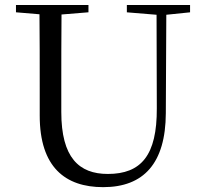

<svg xmlns="http://www.w3.org/2000/svg" viewBox="-20 -673 837 784"><path d="M498 -652.6V-622.7L619.3 -612.7L620.3 -230.7C621.3 -38.7 556.3 37.3 420.3 37.3C302.2 37.3 230.3 -29.7 230.3 -215.7V-315.7C230.3 -417.8 230.3 -515.7 231.2 -613.8L341.2 -622.8V-652.7H45.2V-622.8L141.2 -614.7C142.2 -515.7 142.2 -415.7 142.2 -315.7V-200.8C142.2 9.2 246.2 91.2 401.2 91.2C567.1 91.2 656.2 -6.7 657.1 -210.7L659.1 -612.7L756.1 -622.7V-652.6Z"/></svg>

Font: YuFanDanQingSong
Style: Regular
Weight: 100
Foundry: 余繁
Version: Version 1.0